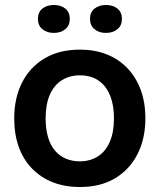

<svg xmlns="http://www.w3.org/2000/svg" viewBox="-20 -741 640 770"><path d="M301 9Q241 9 193 -9.5Q145 -28 109.5 -64Q74 -100 55.5 -151Q37 -202 37 -266Q37 -348 68.5 -410Q100 -472 159 -507Q218 -542 301 -542Q360 -542 408 -523Q456 -504 490.5 -468Q525 -432 544 -381.5Q563 -331 563 -266Q563 -185 531.5 -123Q500 -61 441.5 -26Q383 9 301 9ZM300 -94Q341 -94 372 -113.5Q403 -133 420 -171.5Q437 -210 437 -266Q437 -308 427.5 -340.5Q418 -373 400 -395Q382 -417 357 -428Q332 -439 301 -439Q260 -439 228.5 -419.5Q197 -400 180 -361.5Q163 -323 163 -266Q163 -224 172.5 -191.5Q182 -159 200 -137.5Q218 -116 243.5 -105Q269 -94 300 -94ZM405 -609Q377 -609 359 -624Q341 -639 341 -665Q341 -692 359 -706.5Q377 -721 405 -721Q433 -721 451 -706.5Q469 -692 469 -665Q469 -639 451 -624Q433 -609 405 -609ZM196 -609Q168 -609 150 -624Q132 -639 132 -665Q132 -692 150 -706.5Q168 -721 196 -721Q224 -721 242 -706.5Q260 -692 260 -665Q260 -639 242 -624Q224 -609 196 -609Z"/></svg>

Font: Mona Sans ExtraLight SemiBold
Style: Regular
Weight: 600
Version: Version 2.000